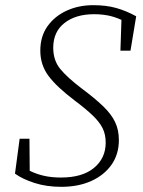

<svg xmlns="http://www.w3.org/2000/svg" viewBox="-20 -708 552 743"><path d="M38 -36 56 -171H94L95 -47Q122 -34 151 -27.5Q180 -21 216 -21Q299 -21 344 -58.5Q389 -96 389 -156Q389 -188 377 -212Q365 -236 339 -261Q313 -286 269 -319Q199 -372 167.5 -414.5Q136 -457 136 -512Q136 -567 163.5 -606Q191 -645 237.5 -666.5Q284 -688 341 -688Q391 -688 430 -677Q469 -666 507 -645L485 -512H446L450 -631Q424 -643 398.5 -648Q373 -653 344 -653Q273 -653 229.5 -619Q186 -585 186 -523Q186 -475 212.5 -442Q239 -409 297 -365Q348 -327 379.5 -296.5Q411 -266 425.5 -235.5Q440 -205 440 -166Q440 -111 411.5 -70.5Q383 -30 333 -7.5Q283 15 217 15Q160 15 113.5 0Q67 -15 38 -36Z"/></svg>

Font: Source Serif 4 SmText Light
Style: Italic
Weight: 300
Italic angle: -12°
Designer: Frank Grießhammer
Foundry: Adobe
Version: Version 4.005;hotconv 1.1.0;makeotfexe 2.6.0